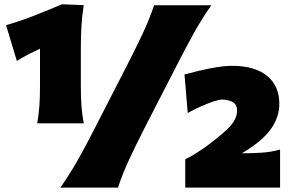

<svg xmlns="http://www.w3.org/2000/svg" viewBox="-20 -859 1338 879"><path d="M150.4 -294.4Q157.7 -336.4 160.4 -375.2Q163.1 -414.1 163.1 -463.9V-636.2Q137.7 -624.5 111.1 -610.8Q84.5 -597.2 57.1 -580.1L7.8 -743.7Q76.2 -763.7 138.7 -788.3Q201.2 -813 263.7 -839.4L363.3 -835.4Q355.5 -785.2 352.8 -737.8Q350.1 -690.4 350.1 -642.6V-463.9Q350.1 -414.1 352.8 -375.2Q355.5 -336.4 363.3 -294.4ZM256.3 0Q301.3 -64.5 336.7 -127.2Q372.1 -189.9 412.6 -269.5L561 -558.6Q603 -640.6 633.1 -704.8Q663.1 -769 685.5 -835H947.3Q901.4 -769 866 -704.8Q830.6 -640.6 788.6 -558.6L640.1 -269.5Q599.6 -189.9 570.6 -127.2Q541.5 -64.5 520 0ZM828.1 0V-129.9Q849.1 -139.6 872.1 -154.1Q895 -168.5 913.1 -180.7Q983.4 -231.4 1024.4 -271.5Q1065.4 -311.5 1065.4 -353.5Q1065.4 -378.4 1048.6 -389.9Q1031.7 -401.4 997.6 -403.3Q983.9 -403.3 958 -394.8Q932.1 -386.2 900.9 -372.3Q869.6 -358.4 839.4 -341.8L824.7 -518.1Q851.1 -525.4 889.6 -534.7Q928.2 -543.9 969 -550.8Q1009.8 -557.6 1042 -557.6Q1147 -557.6 1202.9 -511.5Q1258.8 -465.3 1258.8 -384.3Q1258.8 -324.7 1222.4 -271.5Q1186 -218.3 1104 -167.5L1087.4 -157.2Q1131.3 -157.2 1175.8 -159.9Q1220.2 -162.6 1262.2 -174.3V0Z"/></svg>

Font: Pinar DS1 Black
Style: Regular
Weight: 900
Designer: Amin Abedi
Version: Version 3.000